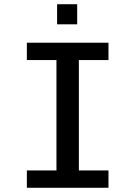

<svg xmlns="http://www.w3.org/2000/svg" viewBox="-20 -888 640 908"><path d="M107 0V-82H247V-604H107V-686H493V-604H353V-82H493V0ZM250 -773V-868H345V-773Z"/></svg>

Font: Chivo Mono
Style: Regular
Weight: 400
Monospace: yes
Designer: Hector Gatti
Foundry: Omnibus-Type
Version: Version 1.008; ttfautohint (v1.8.4.7-5d5b)